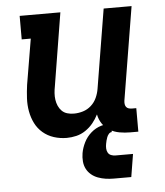

<svg xmlns="http://www.w3.org/2000/svg" viewBox="-52 -576 705 822"><g transform="rotate(-5 300.0 -165.5)"><path d="M219 8Q190 8 163.5 -0.5Q137 -9 116.5 -26.5Q96 -44 84 -68Q72 -92 67 -119.5Q62 -147 63.5 -175.5Q65 -204 69 -233L102 -429H63V-530H238L187 -217Q184 -202 183 -187.5Q182 -173 184 -159Q186 -145 191.5 -132.5Q197 -120 206.5 -110.5Q216 -101 229.5 -97Q243 -93 258 -93Q278 -93 297.5 -99Q317 -105 332.5 -119Q348 -133 356.5 -152Q365 -171 368 -190L424 -530H544L478 -129Q477 -121 478 -114Q479 -107 483 -102Q487 -97 493.5 -95Q500 -93 508 -93H526V8H491Q468 8 445.5 4Q423 0 404 -11Q385 -22 372.5 -40.5Q360 -59 356 -81Q346 -61 332 -44Q318 -27 299.5 -14.5Q281 -2 260 3Q239 8 219 8ZM479 199H404Q386 199 369 196.5Q352 194 336 188Q320 182 307.5 171.5Q295 161 287.5 146.5Q280 132 278.5 114.5Q277 97 280 79Q284 56 295.5 33Q307 10 326.5 -7Q346 -24 370 -31Q394 -38 418 -38L412 0Q405 0 399.5 6.5Q394 13 391.5 20Q389 27 387 34Q385 41 384 48Q382 58 382.5 68Q383 78 387.5 86Q392 94 401 97.5Q410 101 420 101H495Z"/></g></svg>

Font: Iosevka Slab Extended
Style: Bold Italic
Weight: 700
Width: 7
Italic angle: -9°
Monospace: yes
Designer: Belleve Invis
Foundry: Belleve Invis
Version: Version 11.1.0; ttfautohint (v1.8.3)